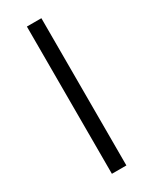

<svg xmlns="http://www.w3.org/2000/svg" viewBox="-194 -790 669 838"><g transform="rotate(-30 140.5 -371.0)"><path d="M104 0H177V-742H104Z"/></g></svg>

Font: Cheyenne Sans Light
Style: Regular
Weight: 300
Designer: The Public Sans project authors (U.S. Web Design System), Libre Franklin designed by Pablo Impallari and Rodrigo Fuenzal
Foundry: The Cheyenne Sans Project Authors
Version: Version 2.007